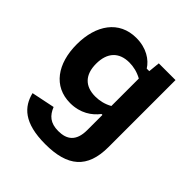

<svg xmlns="http://www.w3.org/2000/svg" viewBox="-199 -685 1019 1019"><g transform="rotate(45 310.0 -175.5)"><path d="M44 -297.5C44 -153 114.5 -52 240 -52C315.5 -52 367.5 -88 398.5 -129H405.5V-15C405.5 69 363 97.5 300.5 97.5C239.5 97.5 211 70 192.5 24.5L61.5 51.5C81.5 133.5 139.5 195.5 300.5 195.5C467.5 195.5 549 128.5 549 -31V-534H423.5L417 -469H398C372.5 -510 320 -545.5 244 -545.5C115.5 -545.5 44 -443 44 -297.5ZM189.5 -297.5C189.5 -381.5 233 -427 310 -427C341 -427 374 -419.5 405.5 -402V-196C375.5 -179 342.5 -171 309.5 -171C232.5 -171 189.5 -214.5 189.5 -297.5Z"/></g></svg>

Font: Monaspace Neon
Style: Bold
Weight: 700
Designer: Riley Cran & the Lettermatic Team
Foundry: Lettermatic
Version: Version 1.200 (Monaspace Neon)